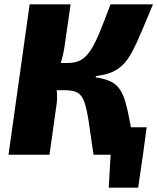

<svg xmlns="http://www.w3.org/2000/svg" viewBox="-20 -710 722 881"><path d="M653 -126 636 0H411L429 -126ZM637 -7 614 151H479L488 -7ZM682 -690Q651 -616 628.5 -562.5Q606 -509 586.5 -472.5Q567 -436 544.5 -413.5Q522 -391 492.5 -378.5Q463 -366 420 -361L419 -355Q459 -349 485 -337.5Q511 -326 528 -302.5Q545 -279 556 -240.5Q567 -202 577.5 -143Q588 -84 601 0H409Q396 -94 387 -152.5Q378 -211 367 -242Q356 -273 336 -284.5Q316 -296 280 -296L291 -421Q326 -421 350 -434Q374 -447 394.5 -477.5Q415 -508 436.5 -560Q458 -612 487 -690ZM304 -690 277 -503Q272 -465 260 -424.5Q248 -384 230 -355Q237 -327 240.5 -292.5Q244 -258 239 -227L207 0H19L116 -690ZM338 -421 321 -296H202L219 -421Z"/></svg>

Font: Exo 2 ExtraBold
Style: Italic
Weight: 800
Italic angle: -8°
Designer: Natanael Gama
Foundry: Natanael Gama
Version: Version 2.010